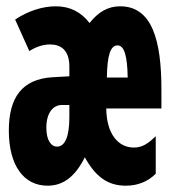

<svg xmlns="http://www.w3.org/2000/svg" viewBox="-20 -579 540 609"><path d="M131 10C180 10 218 -18 249 -80C284 -17 323 10 379 10C417 10 449 -3 474 -28V-147C450 -124 432 -111 405 -111C354 -111 318 -155 317 -235H492V-295C492 -450 463 -559 361 -559C322 -559 292 -541 264 -506C237 -541 202 -559 157 -559C116 -559 70 -545 28 -517L73 -417C95 -431 117 -438 139 -438C172 -438 200 -421 200 -368V-337L146 -334C51 -328 8 -271 8 -165C8 -53 56 10 131 10ZM385 -333H319C320 -403 330 -435 353 -435C374 -435 384 -402 385 -333ZM161 -114C142 -114 127 -134 127 -174C127 -223 150 -246 176 -246H200V-207C200 -148 187 -114 161 -114Z"/></svg>

Font: Noto Sans Mono ExtraCondensed ExtraBold
Style: Regular
Weight: 800
Width: 2
Designer: Monotype Design Team
Foundry: Monotype Imaging Inc.
Version: Version 2.014